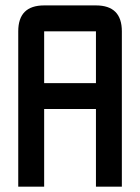

<svg xmlns="http://www.w3.org/2000/svg" viewBox="-20 -704 528 724"><path d="M146.5 -683.6H341.8Q439.5 -683.6 439.5 -585.9V0H341.8V-293H146.5V0H48.8V-585.9Q48.8 -683.6 146.5 -683.6ZM341.8 -585.9H146.5V-390.6H341.8Z"/></svg>

Font: BabelStone Runic Beorhtric
Style: Regular
Weight: 400
Designer: Andrew West
Foundry: BabelStone
Version: Version 7.004;November 9, 2023